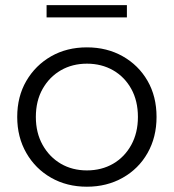

<svg xmlns="http://www.w3.org/2000/svg" viewBox="-20 -712 667 737"><path d="M313.5 4.7Q236.6 4.7 176.3 -29.7Q116 -64 81.1 -124.7Q46.1 -185.5 46.1 -263.1Q46.1 -341.7 81.2 -401.6Q116.2 -461.5 176.3 -495.9Q236.4 -530.2 313.5 -530.2Q390.6 -530.2 451.2 -495.9Q511.8 -461.6 546.4 -401.7Q580.9 -341.9 580.9 -263.1Q580.9 -185.3 546.4 -124.6Q512 -64 451.1 -29.7Q390.3 4.7 313.5 4.7ZM313.5 -57.9Q369.9 -57.9 414.2 -83.5Q458.4 -109.2 483.9 -155.7Q509.4 -202.2 509.4 -263Q509.4 -324.8 483.9 -370.8Q458.4 -416.8 414.2 -442.2Q369.9 -467.6 313.8 -467.6Q257.7 -467.6 213.6 -442.2Q169.6 -416.8 143.6 -370.8Q117.6 -324.8 117.6 -263Q117.6 -202.2 143.6 -155.7Q169.6 -109.2 213.6 -83.5Q257.6 -57.9 313.5 -57.9ZM158.8 -645.2V-692.4H467.1V-645.2Z"/></svg>

Font: Montserrat Thin
Style: Regular
Weight: 100
Designer: Julieta Ulanovsky
Foundry: Julieta Ulanovsky
Version: Version 9.000